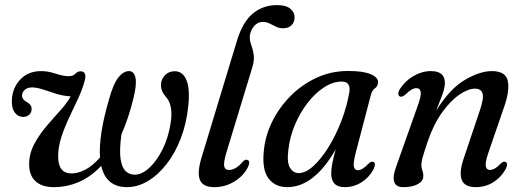

<svg xmlns="http://www.w3.org/2000/svg" viewBox="-20 -742 2106 771"><path d="M500 -456.5Q519 -455 524.2 -428.5Q529.5 -402 516 -348Q496 -266 467.5 -202Q459 -139 464.2 -104Q469.5 -69 484.5 -54.8Q499.5 -40.5 521 -40.5Q549.5 -40.5 579.5 -68Q609.5 -95.5 633 -142.8Q656.5 -190 665.5 -249.5Q671 -283.5 666.2 -309.2Q661.5 -335 649 -350Q625.5 -374.5 626.5 -402Q626.5 -423 642 -439.5Q657.5 -456 681.5 -456Q714 -456 728.8 -420Q743.5 -384 736 -316.5Q729 -246.5 706.2 -187Q683.5 -127.5 649.2 -83.5Q615 -39.5 574 -15Q533 9.5 490 9.5Q406 9.5 386.5 -76Q344.5 -31.5 296.2 -11Q248 9.5 196.5 9.5Q147.5 9.5 122 -14.8Q96.5 -39 97 -84Q97.5 -126 117.5 -163.5Q137.5 -201 166 -234.5Q194.5 -268 221.8 -298Q249 -328 264 -355Q235 -356.5 207.2 -365Q179.5 -373.5 154.8 -382Q130 -390.5 109.5 -391Q90.5 -391 79.8 -381.5Q69 -372 68.5 -358.5Q68 -344 85.5 -333.5Q96.5 -327.5 101.8 -320.8Q107 -314 107 -303.5Q106.5 -289 96.8 -280.8Q87 -272.5 73.5 -272.5Q52.5 -272.5 39.5 -289.8Q26.5 -307 27.5 -338.5Q29 -388 61 -422.2Q93 -456.5 145.5 -456.5Q172.5 -456.5 203.8 -446.2Q235 -436 255.5 -436Q273.5 -436 283.2 -446.5Q293 -457 307 -455.5Q329 -452.5 320.5 -419Q311.5 -384.5 294 -347Q276.5 -309.5 258 -270.5Q239.5 -231.5 226.5 -191.8Q213.5 -152 213.5 -113.5Q213.5 -45.5 267.5 -45.5Q293 -45.5 322.2 -60.5Q351.5 -75.5 381.5 -109.5Q378.5 -152 387.2 -210.2Q396 -268.5 418 -343.5Q435 -406 456 -431.8Q477 -457.5 500 -456.5Z M1092.5 -721.5Q1128.5 -721.5 1145.8 -707Q1163 -692.5 1163 -673Q1163 -653 1150.8 -640.8Q1138.5 -628.5 1117 -628.5Q1101 -628.5 1088 -635Q1075 -641.5 1062.5 -647.8Q1050 -654 1035 -654Q1015.5 -654 1001.2 -638.2Q987 -622.5 983.5 -600Q981.5 -582 988 -564.5Q994.5 -547 998.5 -524.8Q1002.5 -502.5 993 -471L890.5 -134Q877 -89.5 880.2 -74.5Q883.5 -59.5 899.5 -59.5Q927.5 -59.5 956 -94Q965.5 -103 973 -100Q987 -95.5 976 -72Q959.5 -37 922.2 -13.8Q885 9.5 840 9.5Q794 9.5 782.5 -20.2Q771 -50 790 -111.5L932 -580Q954.5 -653.5 995.2 -687.5Q1036 -721.5 1092.5 -721.5Z M1407.5 -125Q1398 -87.5 1401 -73Q1404 -58.5 1417.5 -58.5Q1435 -58.5 1460 -85Q1471.5 -95.5 1479 -92Q1491 -87.5 1480.5 -63Q1463 -30 1432 -10.2Q1401 9.5 1364 9.5Q1310 9.5 1310 -46Q1310 -61.5 1313.8 -83Q1317.5 -104.5 1328 -142.5Q1286.5 -68.5 1237.2 -29.5Q1188 9.5 1133.5 9.5Q1084.5 9.5 1058 -26Q1031.5 -61.5 1039.5 -136.5Q1045 -197 1073.2 -254Q1101.5 -311 1147.2 -357Q1193 -403 1251.8 -430Q1310.5 -457 1378 -457Q1439 -457 1469.2 -443.8Q1499.5 -430.5 1498 -410.5Q1497 -395 1485.8 -387.5Q1474.5 -380 1470 -363.5ZM1138 -140.5Q1131.5 -90.5 1144.2 -68.8Q1157 -47 1180 -47Q1207.5 -47 1238.8 -75.5Q1270 -104 1299.2 -151.2Q1328.5 -198.5 1350.8 -256.2Q1373 -314 1383 -372.5Q1389 -414.5 1352.5 -414.5Q1317 -414.5 1281.2 -391.2Q1245.5 -368 1215 -328.5Q1184.5 -289 1164 -240.2Q1143.5 -191.5 1138 -140.5Z M1586 -354.5Q1580 -357 1579.5 -365.2Q1579 -373.5 1585.5 -384Q1606.5 -417 1640.5 -436.8Q1674.5 -456.5 1710.5 -456.5Q1766.5 -456.5 1766.5 -409Q1766.5 -390 1756.8 -363.2Q1747 -336.5 1731.5 -297.5Q1785.5 -385 1846.2 -420.8Q1907 -456.5 1955 -456.5Q2010.5 -456.5 2019 -417.5Q2027.5 -378.5 2004.5 -313L1940.5 -127Q1928 -89.5 1930.8 -74.5Q1933.5 -59.5 1947.5 -59.5Q1956 -59.5 1966 -64.8Q1976 -70 1990.5 -85Q2002 -95.5 2009.5 -92Q2022.5 -86 2010 -62Q1991 -28.5 1959.8 -9.5Q1928.5 9.5 1890 9.5Q1845.5 9.5 1834.2 -20Q1823 -49.5 1841.5 -104L1907 -299Q1923.5 -347.5 1917.8 -366.8Q1912 -386 1886.5 -386Q1860.5 -386 1825.2 -362.2Q1790 -338.5 1755.8 -291.2Q1721.5 -244 1697.5 -174Q1682.5 -129.5 1677.2 -110.2Q1672 -91 1672 -79.5Q1672 -67.5 1676 -57.8Q1680 -48 1680 -35Q1680 -15 1658.2 -2.8Q1636.5 9.5 1599.5 9.5Q1539 9.5 1573 -79L1657 -316Q1672 -357 1669.5 -372.5Q1667 -388 1652 -388Q1643 -388 1632.5 -382Q1622 -376 1607 -361.5Q1594 -351 1586 -354.5Z"/></svg>

Font: Fraunces 72pt Soft
Style: Italic
Weight: 400
Italic angle: -16°
Version: Version 1.000;[b76b70a41]